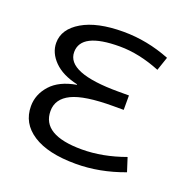

<svg xmlns="http://www.w3.org/2000/svg" viewBox="-102 -629 728 738"><g transform="rotate(20 262.0 -260.0)"><path d="M183 -277V-279Q120 -293 86.5 -327Q53 -361 53 -402Q53 -458 114 -494Q175 -530 282 -530Q379 -530 473 -493L454 -437Q367 -472 288 -472Q130 -472 130 -392Q130 -307 342 -307H385V-248H342Q225 -248 173.5 -223Q122 -198 122 -148Q122 -50 285 -50Q370 -50 461 -83L479 -27Q380 10 282 10Q168 10 106.5 -30Q45 -70 45 -140Q45 -188 79.5 -226.5Q114 -265 183 -277Z"/></g></svg>

Font: Mplus 1p
Style: Regular
Weight: 400
Version: Version 1.061